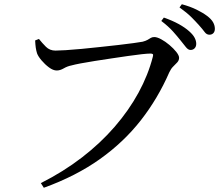

<svg xmlns="http://www.w3.org/2000/svg" viewBox="-20 -840 1040 907"><path d="M173 25Q280 -29 367.5 -96.5Q455 -164 522 -241.5Q589 -319 634.5 -402.5Q680 -486 702 -572Q705 -582 701.5 -584.5Q698 -587 691 -587Q678 -587 650 -584Q622 -581 584.5 -575.5Q547 -570 506.5 -564Q466 -558 428 -552Q390 -546 361 -540.5Q332 -535 318 -531Q298 -527 281 -517Q264 -507 248 -507Q231 -507 211.5 -521.5Q192 -536 176 -555Q160 -574 155 -588Q151 -601 149 -614.5Q147 -628 146 -649L164 -656Q179 -637 197 -619Q215 -601 242 -601Q258 -601 290.5 -603Q323 -605 365.5 -609Q408 -613 453 -618Q498 -623 539.5 -627.5Q581 -632 611.5 -636.5Q642 -641 654 -643Q669 -647 677.5 -652Q686 -657 692.5 -661Q699 -665 709 -665Q722 -665 741.5 -654.5Q761 -644 780.5 -627.5Q800 -611 813 -594.5Q826 -578 826 -567Q826 -555 817.5 -545.5Q809 -536 798.5 -526Q788 -516 780 -499Q726 -375 645.5 -272Q565 -169 452 -88.5Q339 -8 187 47ZM880 -604Q869 -604 858.5 -617Q848 -630 833 -649Q818 -668 797 -691.5Q776 -715 742 -741L754 -757Q794 -743 824 -726.5Q854 -710 874 -692Q892 -676 899.5 -661.5Q907 -647 907 -633Q907 -620 899.5 -612Q892 -604 880 -604ZM969 -676Q956 -676 946.5 -689Q937 -702 920 -721Q904 -739 884 -759Q864 -779 828 -805L839 -820Q879 -809 908.5 -794.5Q938 -780 958 -765Q978 -750 986.5 -735Q995 -720 995 -704Q995 -691 988 -683.5Q981 -676 969 -676Z"/></svg>

Font: Noto Serif JP ExtraLight Medium
Style: Regular
Weight: 500
Version: Version 2.003-H1;hotconv 1.1.1;makeotfexe 2.6.0